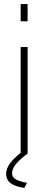

<svg xmlns="http://www.w3.org/2000/svg" viewBox="-20 -750 237 939"><path d="M81 0V-520H115V0ZM81 -646V-730H115V-646ZM10 101Q10 73 31.5 45.5Q53 18 95 -13H104L116 0Q75 31 57 53.5Q39 76 39 97Q39 116 56 126.5Q73 137 112 144L99 169Q66 164 46.5 154.5Q27 145 18.5 131.5Q10 118 10 101Z"/></svg>

Font: Raleway Thin ExtraLight
Style: Regular
Weight: 250
Version: Version 4.026